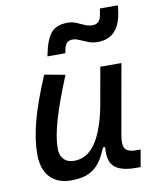

<svg xmlns="http://www.w3.org/2000/svg" viewBox="-89 -869 764 948"><g transform="rotate(-10 293.0 -395.0)"><path d="M191.4 10.3Q123 10.3 85.4 -30.5Q47.9 -71.3 47.9 -145Q47.9 -219.7 72 -310.3Q96.2 -400.9 149.9 -527.3L253.4 -508.3Q200.2 -378.9 176.3 -295.7Q152.3 -212.4 152.3 -157.2Q152.3 -121.6 170.9 -102.1Q189.5 -82.5 223.1 -82.5Q288.1 -82.5 330.6 -145.3Q373 -208 395.5 -325.7L386.7 -122.6H354.5L382.3 -146Q365.2 -98.1 343.3 -63Q321.3 -27.8 285.9 -8.8Q250.5 10.3 191.4 10.3ZM516.6 4.9Q463.9 4.9 432.6 -9Q401.4 -22.9 390.1 -52.7Q378.9 -82.5 385.3 -129.9L379.4 -234.9L429.7 -517.6H535.6L473.1 -165.5Q464.8 -118.7 477.8 -99.6Q490.7 -80.6 533.7 -80.6H554.7L539.6 4.9ZM181.6 -613.3 184.6 -627.9Q197.3 -692.9 223.4 -726.3Q249.5 -759.8 308.6 -759.8Q331.1 -759.8 350.3 -751.5Q369.6 -743.2 388.7 -734.6Q407.7 -726.1 429.2 -726.1Q447.3 -726.1 458.3 -737.8Q469.2 -749.5 472.7 -772L477.5 -801.3H567.9L564.9 -776.9Q556.6 -708.5 525.6 -674.3Q494.6 -640.1 438 -640.1Q413.1 -640.1 391.4 -648.7Q369.6 -657.2 351.3 -665.5Q333 -673.8 317.9 -673.8Q299.3 -673.8 289.1 -663.3Q278.8 -652.8 274.9 -632.8L271 -613.3Z"/></g></svg>

Font: Cascadia Mono NF
Style: Italic
Weight: 400
Italic angle: -10°
Monospace: yes
Designer: Aaron Bell
Foundry: Saja Typeworks
Version: Version 2404.023